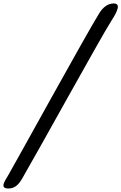

<svg xmlns="http://www.w3.org/2000/svg" viewBox="-98 -910 695 1100"><path d="M-50.8 93.8C-70.3 127 -102.1 169.9 -49.8 169.9C-19.5 169.9 4.4 155.3 28.3 114.3C114.7 -33.7 485.8 -707.5 540.5 -791.5C578.6 -850.1 593.3 -890.1 553.7 -890.1C520 -890.1 492.7 -869.1 471.2 -835C398.9 -719.7 -8.8 22 -50.8 93.8Z"/></svg>

Font: Courgette
Style: Regular
Weight: 400
Designer: Karolina Lach
Foundry: Karolina Lach
Version: Version 1.002